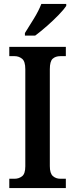

<svg xmlns="http://www.w3.org/2000/svg" viewBox="-20 -951 379 971"><path d="M27 0V-47H54Q75 -47 91.5 -59.5Q108 -72 108 -110V-601Q108 -641 91.5 -654Q75 -667 54 -667H27V-714H313V-667H285Q261 -667 246.5 -654Q232 -641 232 -601V-111Q232 -74 247.5 -60.5Q263 -47 285 -47H313V0ZM106 -784Q127 -817 151.5 -857Q176 -897 189 -931H315V-921Q304 -904 277 -876Q250 -848 217.5 -819.5Q185 -791 158 -771H106Z"/></svg>

Font: Noto Serif Myanmar Cond SemBd
Style: Regular
Weight: 600
Width: 3
Designer: Ben Mitchell and the Monotype Design Team
Foundry: Monotype Imaging Inc.
Version: Version 2.106; ttfautohint (v1.8.4.7-5d5b)